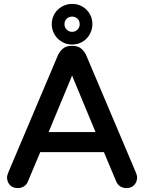

<svg xmlns="http://www.w3.org/2000/svg" viewBox="-20 -948 737 983"><path d="M16 -40Q16 -46 18 -52Q20 -58 22 -64L277 -666Q285 -684 301.5 -698.5Q318 -713 344 -713H354Q380 -713 396.5 -698.5Q413 -684 421 -666L676 -64Q678 -58 680 -52Q682 -46 682 -40Q682 -17 667.5 -1Q653 15 627 15Q610 15 596 6.5Q582 -2 575 -19L512 -169H186L123 -19Q116 -2 102 6.5Q88 15 71 15Q45 15 30.5 -1Q16 -17 16 -40ZM245 -824Q245 -846 253 -865Q261 -884 275.5 -898Q290 -912 309 -920Q328 -928 349 -928Q393 -928 423 -898Q453 -868 453 -824Q453 -803 445 -784Q437 -765 423 -750.5Q409 -736 390 -728Q371 -720 349 -720Q328 -720 309 -728Q290 -736 275.5 -750.5Q261 -765 253 -784Q245 -803 245 -824ZM229 -272H469L349 -561ZM310 -824Q310 -808 321.5 -796.5Q333 -785 349 -785Q366 -785 377 -796.5Q388 -808 388 -824Q388 -841 377 -852Q366 -863 349 -863Q333 -863 321.5 -852Q310 -841 310 -824Z"/></svg>

Font: Varela Round Precious
Style: Medium
Weight: 500
Designer: Joe Prince
Foundry: Joe Prince
Version: Version 1.000